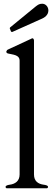

<svg xmlns="http://www.w3.org/2000/svg" viewBox="-20 -1008 294 1028"><path d="M214 -19C184 -23 162 -38 162 -74V-792C161 -799 158 -803 153 -803C152 -803 151 -803 150 -802L146 -800L21 -742C18 -740 16 -738 16 -736C14 -735 14 -733 14 -732C14 -725 17 -724 21 -722C47 -715 85 -716 85 -683V-74C85 -39 62 -23 32 -19C24 -18 10 -15 10 -8C10 -3 12 -1 15 0H232C235 -1 237 -3 237 -8C237 -15 223 -18 214 -19ZM206 -988C190 -988 183 -982 172 -974L34 -861C33 -860 32 -858 32 -857L39 -839C40 -838 42 -837 44 -837H46L200 -906C218 -913 239 -927 239 -952C239 -971 225 -988 206 -988Z"/></svg>

Font: fbb
Style: Regular
Weight: 400
Designer: David J. Perry, Michael Sharpe
Version: Version 1.045